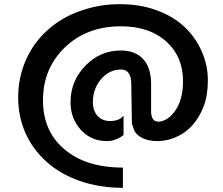

<svg xmlns="http://www.w3.org/2000/svg" viewBox="-20 -682 1067 920"><path d="M618 -73C630 -9 735 14 823 -25C882 -50 927 -99 955 -170C969 -206 976 -248 976 -297C976 -346 966 -392 946 -437C906 -528 833 -596 730 -633C679 -652 620 -662 553 -662C487 -662 424 -651 363 -629C303 -608 251 -577 207 -537C119 -458 67 -343 67 -215C67 32 265 218 569 218V121C449 121 354 91 285 30C219 -27 186 -104 186 -202C186 -303 221 -387 290 -454C360 -522 450 -556 560 -556C651 -556 725 -531 780 -480C831 -433 857 -370 857 -293C857 -231 843 -181 814 -144C790 -112 760 -99 739 -99C716 -99 704 -116 704 -150V-281C704 -388 647 -440 559 -440C493 -440 437 -416 390 -368C342 -319 318 -261 318 -192C318 -139 335 -95 369 -58C400 -26 437 -6 493 -6C521 -6 547 -16 572 -35C572 -35 572 -128 572 -128C567 -123 554 -102 507 -102C460 -102 425 -134 425 -194C425 -238 440 -276 469 -308C494 -335 525 -349 560 -349C595 -349 609 -321 609 -280L612 -89Z"/></svg>

Font: Karla
Style: Bold Stencil
Weight: 400
Designer: Jonathan Pinhorn
Version: Version 1.000